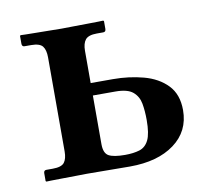

<svg xmlns="http://www.w3.org/2000/svg" viewBox="-57 -498 614 563"><g transform="rotate(-10 250.0 -217.0)"><path d="M106 -77V-357Q106 -379 97.5 -390Q89 -401 63 -401H44Q36 -401 36 -410V-433L38 -435Q38 -435 51.5 -434.5Q65 -434 85 -434Q105 -434 125.5 -433.5Q146 -433 159 -433Q174 -433 195 -433.5Q216 -434 236.5 -434Q257 -434 270.5 -434.5Q284 -435 284 -435L286 -433V-410Q286 -401 278 -401H259Q234 -401 225 -390Q216 -379 216 -357V-261H282Q330 -261 373 -249.5Q416 -238 442.5 -210.5Q469 -183 469 -136Q469 -73 419.5 -36.5Q370 0 287 0L159 -1Q146 -1 125.5 -0.5Q105 0 85 0Q65 0 51.5 0.5Q38 1 38 1L36 -1V-24Q36 -33 44 -33H63Q89 -33 97.5 -44Q106 -55 106 -77ZM359 -126Q359 -153 355 -175Q351 -197 335 -210.5Q319 -224 283 -224H216V-79Q216 -52 230.5 -44Q245 -36 279 -36Q304 -36 322 -41.5Q340 -47 349.5 -66Q359 -85 359 -126Z"/></g></svg>

Font: Libertinus Serif SemiBold
Style: Regular
Weight: 600
Designer: Philipp H. Poll, Khaled Hosny
Foundry: Caleb Maclennan
Version: Version 7.051;RELEASE